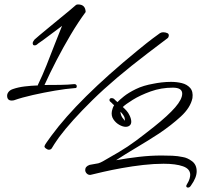

<svg xmlns="http://www.w3.org/2000/svg" viewBox="-20 -758 926 863"><path d="M42 -307Q39 -306 33 -306Q12 -306 12 -328Q12 -337 19 -345.5Q26 -354 39 -358Q62 -366 91 -369.5Q120 -373 150 -374Q150 -377 151 -378Q170 -417 189 -464.5Q208 -512 226 -559Q244 -606 259 -642L254 -638Q246 -632 235.5 -624Q225 -616 214 -608Q193 -592 174.5 -578.5Q156 -565 151 -562Q143 -554 136 -554Q130 -554 128.5 -557.5Q127 -561 127 -564Q127 -570 135 -580Q140 -585 157.5 -599.5Q175 -614 198.5 -633.5Q222 -653 246.5 -673Q271 -693 291.5 -710Q312 -727 322 -736Q326 -738 331 -738Q364 -738 365 -704Q331 -658 297.5 -601.5Q264 -545 234 -487Q204 -429 180 -376Q216 -376 251 -376.5Q286 -377 314 -380Q323 -380 325 -372V-370Q325 -361 316 -362Q276 -359 226.5 -350.5Q177 -342 128 -331Q79 -320 42 -307ZM199 -85Q194 -85 186.5 -90.5Q179 -96 180 -101Q181 -106 189.5 -118Q198 -130 211 -148Q272 -231 368 -326Q464 -421 597 -530Q614 -544 639 -564Q664 -584 699 -609Q706 -613 713 -613Q724 -613 732.5 -609Q741 -605 738 -594V-595Q738 -591 734 -587L643 -518Q492 -403 395.5 -308Q299 -213 246 -142Q242 -136 233.5 -124Q225 -112 213 -92Q209 -85 199 -85ZM826 85H824Q819 85 817 79Q817 75 821 69Q829 56 832 45.5Q835 35 835 28Q835 1 802.5 -10.5Q770 -22 715 -22Q672 -22 623.5 -16.5Q575 -11 528 -2.5Q481 6 444 14.5Q407 23 387 28Q377 29 370 22Q363 15 363 6Q363 -10 383 -17L422 -24Q432 -27 442.5 -33Q453 -39 465 -46Q478 -53 490 -60.5Q502 -68 515 -75Q554 -98 591 -125.5Q628 -153 672 -188Q736 -239 767.5 -275.5Q799 -312 799 -337Q799 -364 757 -364Q704 -364 657 -347Q610 -330 577 -309.5Q544 -289 532 -277Q541 -269 549 -260Q557 -251 562 -240Q570 -224 570 -211Q570 -200 563 -194Q556 -188 545 -188Q532 -188 516 -197Q500 -206 489.5 -222Q479 -238 483 -259Q484 -264 486.5 -271.5Q489 -279 493 -285Q492 -286 491 -287Q490 -288 488 -289Q486 -291 483.5 -294Q481 -297 477 -300Q472 -303 472 -309Q472 -313 476 -316Q478 -317 482 -317Q489 -317 493 -313Q497 -309 500.5 -305.5Q504 -302 508 -299Q516 -308 536.5 -324.5Q557 -341 590.5 -357.5Q624 -374 671 -382Q685 -385 706 -387.5Q727 -390 749 -390Q774 -390 797 -384.5Q820 -379 834.5 -363Q849 -347 845 -317Q836 -274 793 -234.5Q750 -195 695 -158Q646 -126 594.5 -95.5Q543 -65 502 -38Q553 -47 604.5 -53Q656 -59 706 -59Q731 -59 755 -58Q779 -57 802 -52Q822 -49 843 -33.5Q864 -18 864 12Q864 40 839 75Q833 85 826 85ZM541 -217V-220Q541 -223 540.5 -226Q540 -229 539 -232Q532 -246 521 -256Q523 -235 536 -222Q539 -218 539.5 -216.5Q540 -215 541 -217Z"/></svg>

Font: WindSong Medium
Style: Regular
Weight: 500
Designer: Robert E. Leuschke
Foundry: Robert E. Leuschke
Version: Version 1.010; ttfautohint (v1.8.3)